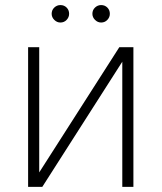

<svg xmlns="http://www.w3.org/2000/svg" viewBox="-20 -730 631 750"><path d="M133.2 -56.5 446 -545.5H501.1V0H457.7V-489L145.2 0H89.8V-545.5H133.2ZM215.9 -642Q202.4 -642 192.1 -652.3Q181.8 -662.6 181.8 -676.1Q181.8 -690.7 192.1 -700.5Q202.4 -710.2 215.9 -710.2Q230.5 -710.2 240.2 -700.5Q250 -690.7 250 -676.1Q250 -662.6 240.2 -652.3Q230.5 -642 215.9 -642ZM375 -642Q361.5 -642 351.2 -652.3Q340.9 -662.6 340.9 -676.1Q340.9 -690.7 351.2 -700.5Q361.5 -710.2 375 -710.2Q389.6 -710.2 399.3 -700.5Q409.1 -690.7 409.1 -676.1Q409.1 -662.6 399.3 -652.3Q389.6 -642 375 -642Z"/></svg>

Font: Inter Extra Light BETA
Style: Regular
Weight: 200
Designer: Rasmus Andersson
Foundry: rsms
Version: Version 3.011;git-f93a4a705